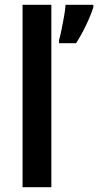

<svg xmlns="http://www.w3.org/2000/svg" viewBox="-20 -780 409 800"><path d="M194 0H74V-760H194ZM369 -750Q359 -718 339 -676Q319 -634 297 -600H226V-612Q231 -630 236.5 -657Q242 -684 247 -712Q252 -740 253 -760H369Z"/></svg>

Font: Noto Sans Sinhala SemiCondensed SemiBold
Style: Regular
Weight: 600
Width: 4
Designer: Jelle Bosma - Monotype Design Team
Foundry: Monotype Imaging Inc.
Version: Version 2.006; ttfautohint (v1.8.4.7-5d5b)